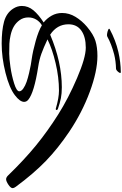

<svg xmlns="http://www.w3.org/2000/svg" viewBox="395 -1710 1462 2292"><g transform="rotate(90 1126.0 -564.0)"><path d="M417 -1114Q401 -1105 353 -1118Q322 -1127 323 -1137Q324 -1140 329 -1143Q461 -1214 600 -1246Q722 -1274 841 -1275Q861 -1275 842 -1249Q820 -1220 801 -1218Q711 -1216 630 -1196Q504 -1163 417 -1114ZM500 147Q344 147 240 119Q136 91 84 11Q51 -39 51 -94Q51 -170 103 -232Q155 -294 248 -354Q199 -393 167 -449.5Q135 -506 135 -574Q135 -659 181.5 -735Q228 -811 300 -872Q392 -949 468.5 -972.5Q545 -996 648 -996Q830 -996 1077 -904.5Q1324 -813 1552 -660Q1751 -526 1902 -380Q2053 -234 2210 -21Q2226 1 2226 16Q2226 39 2185 66.5Q2144 94 2120 94Q2098 94 2076 72Q1885 -125 1714.5 -264Q1544 -403 1346 -528Q1154 -649 911.5 -753Q669 -857 549 -857Q419 -857 344.5 -803.5Q270 -750 270 -650Q270 -514 394 -432Q723 -571 1021 -571Q1096 -571 1152 -560Q1208 -549 1280 -524Q1295 -518 1293 -508Q1290 -495 1274 -500Q1147 -537 1062 -537Q904 -537 734.5 -497Q565 -457 450 -400Q550 -353 620.5 -327.5Q691 -302 777 -289Q1085 -241 1170 -171Q1196 -150 1196 -121Q1196 -71 1117 -11Q1030 56 849 101.5Q668 147 500 147ZM622 57Q676 57 778 42.5Q880 28 975 -1.5Q1070 -31 1070 -63Q1070 -88 1036 -111.5Q1002 -135 957 -150.5Q912 -166 852.5 -180Q793 -194 756 -200.5Q719 -207 688 -211Q590 -225 469 -259Q348 -293 282 -333Q239 -308 213.5 -265.5Q188 -223 188 -171Q188 -113 220 -68Q252 -23 300 4Q343 28 400 40.5Q457 53 501.5 55Q546 57 622 57Z"/></g></svg>

Font: Joscelyn
Style: Regular
Weight: 400
Designer: Peter S. Baker
Version: Version 1.012